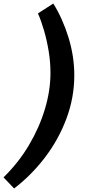

<svg xmlns="http://www.w3.org/2000/svg" viewBox="-174 -809 490 1088"><path d="M-154 196Q-69 113 -10 13.5Q49 -86 80.5 -191Q112 -296 112 -395Q112 -457 102 -518Q92 -579 76 -634.5Q60 -690 41 -733L128 -789Q181 -704 214 -597Q247 -490 247 -383Q247 -256 202.5 -137Q158 -18 81 83Q4 184 -94 259Z"/></svg>

Font: Radio Canada
Style: Bold Italic
Weight: 700
Italic angle: -12°
Designer: Charles Daoud, Etienne Aubert Bonn, Alexandre Saumier Demers, Jacques Le Bailly
Foundry: Radio-Canada
Version: Version 2.104; ttfautohint (v1.8.4.7-5d5b);gftools[0.9.28.de